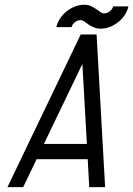

<svg xmlns="http://www.w3.org/2000/svg" viewBox="-20 -772 550 792"><path d="M10.7 0 313 -629.9H378.4L413.6 0H348.1L341.8 -115.2H130.9L75.7 0ZM338.4 -178.2 319.8 -508.3 161.1 -178.2ZM212.4 -660.2Q216.8 -679.2 227.8 -695.8Q238.8 -712.4 254.6 -725.1Q270.5 -737.8 289.3 -745.1Q308.1 -752.4 327.1 -752.4Q343.3 -752.4 355.2 -746.8Q367.2 -741.2 376.7 -734.6Q386.2 -728 394 -722.4Q401.9 -716.8 408.7 -716.8Q421.4 -716.8 432.6 -725.3Q443.8 -733.9 446.8 -745.6H509.8Q505.4 -726.6 494.4 -710Q483.4 -693.4 467.8 -680.9Q452.1 -668.5 433.6 -661.1Q415 -653.8 395.5 -653.8Q379.4 -653.8 366.9 -659.2Q354.5 -664.6 345 -671.1Q335.4 -677.7 327.9 -683.3Q320.3 -689 313.5 -689Q299.8 -689 288.8 -680.2Q277.8 -671.4 275.4 -660.2Z"/></svg>

Font: Fibel Nord
Style: Italic
Weight: 400
Designer: Peter Wiegel
Foundry: Peter Wioegel
Version: Version 000.000